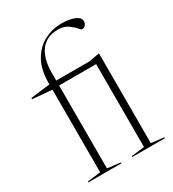

<svg xmlns="http://www.w3.org/2000/svg" viewBox="-180 -843 852 943"><g transform="rotate(-30 246.0 -371.0)"><path d="M154.5 -14 229 -5V0H41.5V-5L116 -14V-482.5L6 -492V-499L116 -512.5V-521Q116 -596 144 -645Q172 -694 217.5 -718Q263 -742 315.5 -742Q360 -742 389 -730.2Q418 -718.5 418 -696Q418 -685 410.5 -675.8Q403 -666.5 388.5 -666.5Q386.5 -666.5 374.2 -681Q362 -695.5 340 -710.2Q318 -725 287 -725Q222 -725 188.2 -680.8Q154.5 -636.5 154.5 -556.5V-512H341.5L399 -522H403V-14L475.5 -5V0H290V-5L364.5 -14V-484H154.5Z"/></g></svg>

Font: Newsreader Display ExtraLight
Style: Regular
Weight: 275
Designer: Hugues Gentile
Foundry: Production Type
Version: Version 1.002